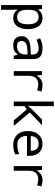

<svg xmlns="http://www.w3.org/2000/svg" viewBox="1280 -2080 1040 3641"><g transform="rotate(90 1800.5 -260.0)"><path d="M166 -67.9H160.2Q166 -4.9 166 11.2V240.2H77.1V-536.1H148.9L162.1 -463.9H166Q219.7 -545.9 323.2 -545.9Q421.4 -545.9 477.3 -472.9Q533.2 -399.9 533.2 -269Q533.2 -137.2 477.1 -63.7Q420.9 9.8 323.2 9.8Q222.2 9.8 166 -67.9ZM166 -289.1V-269Q166 -158.2 200 -111.1Q233.9 -64 308.1 -64Q440.9 -64 440.9 -270Q440.9 -472.2 307.1 -472.2Q232.9 -472.2 200.4 -429.2Q168 -386.2 166 -289.1Z M1037.1 0 1019 -74.2H1015.1Q977.5 -26.9 938 -8.5Q898.4 9.8 835.9 9.8Q756.3 9.8 711.2 -32.2Q666 -74.2 666 -149.9Q666 -312 915 -319.8L1014.2 -323.2V-356.9Q1014.2 -472.2 895 -472.2Q823.2 -472.2 734.9 -432.1L704.1 -499Q799.8 -545.9 891.1 -545.9Q1002 -545.9 1051.5 -503.4Q1101.1 -460.9 1101.1 -367.2V0ZM1013.2 -262.2 934.1 -258.8Q838.4 -254.9 798.3 -228.8Q758.3 -202.6 758.3 -148.9Q758.3 -62 856 -62Q927.7 -62 970.5 -101.8Q1013.2 -141.6 1013.2 -213.9Z M1717.3 -523.9 1693.4 -442.9Q1633.3 -464.8 1584 -464.8Q1504.4 -464.8 1461.2 -419.7Q1418 -374.5 1418 -289.1V0H1329.1V-536.1H1401.4L1412.1 -438H1416Q1453.1 -496.1 1495.6 -521Q1538.1 -545.9 1600.1 -545.9Q1657.7 -545.9 1717.3 -523.9Z M1987.3 -270 2053.2 -344.2 2246.1 -536.1H2354.5L2113.3 -304.2L2368.2 0H2264.2L2056.2 -246.1L1993.2 -206.1V0H1905.3V-759.8H1993.2V-411.1L1985.4 -270Z M2935.5 -251H2557.6Q2561.5 -67.9 2725.6 -67.9Q2820.8 -67.9 2906.2 -105V-26.9Q2825.2 9.8 2728.5 9.8Q2608.9 9.8 2537.1 -63.2Q2465.3 -136.2 2465.3 -264.2Q2465.3 -394 2531.5 -470Q2597.7 -545.9 2708.5 -545.9Q2812 -545.9 2873.8 -480.5Q2935.5 -415 2935.5 -306.2ZM2559.6 -323.2H2839.4Q2839.4 -472.2 2706.5 -472.2Q2572.3 -472.2 2559.6 -323.2Z M3517.6 -523.9 3493.7 -442.9Q3433.6 -464.8 3384.3 -464.8Q3304.7 -464.8 3261.5 -419.7Q3218.3 -374.5 3218.3 -289.1V0H3129.4V-536.1H3201.7L3212.4 -438H3216.3Q3253.4 -496.1 3295.9 -521Q3338.4 -545.9 3400.4 -545.9Q3458 -545.9 3517.6 -523.9Z"/></g></svg>

Font: Noto Mono
Style: Regular
Weight: 400
Designer: Monotype Design Team
Foundry: Monotype Imaging Inc.
Version: Version 1.00